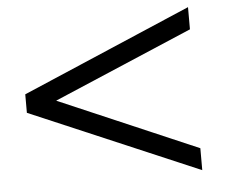

<svg xmlns="http://www.w3.org/2000/svg" viewBox="-47 -744 849 724"><g transform="rotate(-5 377.5 -382.5)"><path d="M690 -157V-74L50 -347V-417L690 -691V-607L164 -383Z"/></g></svg>

Font: Shippori Mincho ExtraBold
Style: Regular
Weight: 800
Designer: FONTDASU
Foundry: FONTDASU / Google Inc. / but / Adobe
Version: Version 3.110; ttfautohint (v1.8.3)